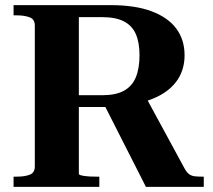

<svg xmlns="http://www.w3.org/2000/svg" viewBox="-20 -730 831 750"><path d="M384 -327 550 0H776V-40H768Q752 -40 740 -41.5Q728 -43 719 -49.5Q710 -56 702 -70L550 -350ZM288 -51V-663H380Q432 -663 464 -646.5Q496 -630 510.5 -597Q525 -564 525 -514Q525 -463 510.5 -428Q496 -393 464 -375.5Q432 -358 379 -358H263V-312H396Q408 -312 420.5 -313Q433 -314 445.5 -315.5Q458 -317 469 -318Q543 -327 595 -352.5Q647 -378 674 -419Q701 -460 701 -514Q701 -575 668.5 -618.5Q636 -662 572 -686Q508 -710 411 -710H33V-670H47Q75 -670 95.5 -662.5Q116 -655 116 -630V-80Q116 -55 96 -47.5Q76 -40 47 -40H33V0H368V-40H355Q343 -40 331.5 -40.5Q320 -41 310 -42.5Q300 -44 294 -46Q288 -48 288 -51Z"/></svg>

Font: Roboto Serif 120pt Expanded SemiBold
Style: Regular
Weight: 600
Width: 7
Designer: Greg Gazdowicz
Foundry: Commercial Type
Version: Version 1.008